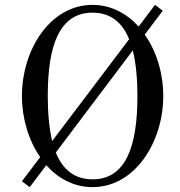

<svg xmlns="http://www.w3.org/2000/svg" viewBox="-20 -750 740 788"><path d="M70 -6 102 18 170 -72C219 -17 284 18 360 18C534 18 650 -167 650 -356C650 -448 623 -539 574 -608L648 -706L616 -730L549 -641C500 -695 435 -730 360 -730C185 -730 70 -545 70 -356C70 -265 97 -174 145 -105ZM209 -124 525 -543C538 -491 544 -427 544 -356C544 -152 498 -14 360 -14C285 -14 237 -55 209 -124ZM176 -356C176 -560 222 -698 360 -698C434 -698 482 -658 510 -589L194 -171C182 -223 176 -285 176 -356Z"/></svg>

Font: Old Standard
Style: Regular
Weight: 400
Designer: Alexey Kryukov <alexios@thessalonica.org.ru>
Version: Version 2.0